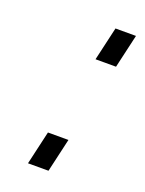

<svg xmlns="http://www.w3.org/2000/svg" viewBox="-94 -488 406 537"><g transform="rotate(20 109.0 -219.0)"><path d="M117 0 140 -100H79L56 0ZM195 -338 218 -438H157L134 -338Z"/></g></svg>

Font: RazerF5 Light
Style: Italic
Weight: 300
Foundry: Razer Inc.
Version: Version 2